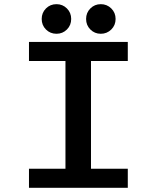

<svg xmlns="http://www.w3.org/2000/svg" viewBox="-20 -901 750 921"><path d="M593 -608.5H416.5V-91.5H593V0H119V-91.5H294V-608.5H119V-700H593ZM251 -739Q221 -739 200.5 -759.5Q180 -780 180 -810Q180 -840 200.5 -860.5Q221 -881 251 -881Q280.5 -881 301 -860.5Q321.5 -840 321.5 -810Q321.5 -780 301 -759.5Q280.5 -739 251 -739ZM463.5 -739Q434 -739 413.5 -759.5Q393 -780 393 -810Q393 -840 413.5 -860.5Q434 -881 463.5 -881Q493 -881 513.8 -860.5Q534.5 -840 534.5 -810Q534.5 -780 513.8 -759.5Q493 -739 463.5 -739Z"/></svg>

Font: League Mono Medium
Style: Regular
Weight: 500
Width: 6
Designer: Tyler Finck
Foundry: The League of Moveable Type / Tyler Finck
Version: Version 2.300;RELEASE